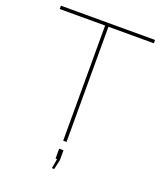

<svg xmlns="http://www.w3.org/2000/svg" viewBox="-158 -812 915 1081"><g transform="rotate(20 300.0 -271.5)"><path d="M582 -710V-690H310V0H290V-690H18V-710ZM297 167H283L293 109H284V50H310V109Z"/></g></svg>

Font: Raleway
Style: Thin
Weight: 100
Designer: Matt McInerney, Pablo Impallari, Rodrigo Fuenzalida
Foundry: Matt McInerney, Pablo Impallari, Rodrigo Fuenzalida
Version: Version 3.000